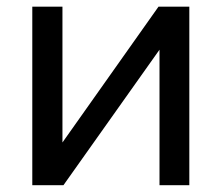

<svg xmlns="http://www.w3.org/2000/svg" viewBox="-20 -544 646 566"><path d="M450.2 -397.5 167 2H75.2V-524.4H164.1V-124L447.3 -524.4H538.1V2H450.2Z"/></svg>

Font: irohakakuC Regular
Style: Regular
Weight: 400
Designer: [Source Han Sans]
Ryoko NISHIZUKA Ë•øÂ°öÊ∂ºÂ≠ê (kana & ideographs); Paul D. Hunt (Latin, Greek & Cyrillic); Wenlong ZHAN
Version: Version 1.001.20160904